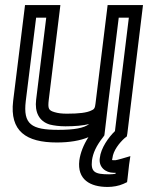

<svg xmlns="http://www.w3.org/2000/svg" viewBox="-20 -529 586 760"><path d="M205 35C254 35 297 28 330 14C310 45 298 77 294 106C285 182 337 211 406 211C427 211 450 207 468 199L483 192L485 176L491 123L496 89L462 99C447 103 440 105 438 105C421 105 423 107 425 97C428 67 453 36 473 18L482 11L484 0L543 -484L546 -509H521H431H406L403 -484L358 -119C356 -101 353 -96 340 -91C323 -83 294 -79 245 -79C224 -79 209 -81 196 -85C172 -92 169 -99 173 -134L216 -484L219 -509H194H104H79L76 -484L32 -129C18 -10 83 35 205 35ZM408 -119 416 -184 450 -459H490L435 -10C410 14 379 57 375 97C370 131 396 155 431 155C433 155 435 155 438 155L437 159C430 160 422 161 412 161C355 161 339 152 344 106C348 77 361 48 388 14L393 7L394 0L401 -59L408 -119ZM211 -15C104 -15 71 -37 82 -129L123 -459H163L123 -134C117 -86 134 -49 177 -36C193 -32 215 -29 239 -29C277 -29 309 -32 333 -38C312 -22 274 -15 211 -15Z"/></svg>

Font: Gamestation Display Outline
Style: Italic
Weight: 400
Designer: Jonas Hecksher
Foundry: Jonas Hecksher, Playtypeª, e-types AS
Version: Version 1.003